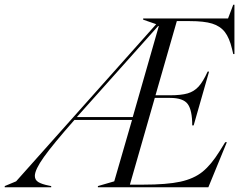

<svg xmlns="http://www.w3.org/2000/svg" viewBox="-121 -790 1010 810"><path d="M829 -190H836L758 0H292V-5L361 -25L436 -284H193Q103 -182 64.5 -128Q26 -74 26 -48Q26 -31 40.5 -22Q55 -13 85 -7L95 -5V0H-101V-5L-53 -25L538 -688L483 -707V-712H841L863 -770H868V-562H863L858 -583Q847 -630 827.5 -655Q808 -680 774 -690.5Q740 -701 680 -701H625L535 -388H596Q643 -388 670.5 -396Q698 -404 717 -425Q736 -446 755 -488H761L696 -261H690Q690 -325 671 -351Q652 -377 596 -377H532L427 -11H482Q583 -11 640 -23.5Q697 -36 733.5 -65.5Q770 -95 806 -153ZM439 -296 549 -680H546L203 -296Z"/></svg>

Font: Nyght Serif Light Italic
Style: Regular
Weight: 300
Italic angle: -16°
Designer: Maksym Kobuzan
Version: Version 0.410